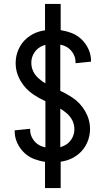

<svg xmlns="http://www.w3.org/2000/svg" viewBox="-20 -858 540 981"><path d="M210 103V-31Q183 -35 156 -45Q111 -62 83 -102Q55 -142 55 -188Q55 -190 55 -192L134 -200Q134 -197 134 -194Q134 -167 150.5 -143.5Q167 -120 194 -110Q203 -107 212 -105V-341Q181 -355 151 -375Q110 -402 85 -445Q60 -488 60 -536Q60 -573 75 -606.5Q90 -640 118 -663.5Q146 -687 181 -697Q195 -701 210 -703V-838H290V-704Q317 -700 344 -690Q389 -673 417 -633Q445 -593 445 -547Q445 -545 445 -543L366 -535Q366 -538 366 -541Q366 -568 349.5 -591.5Q333 -615 306 -625Q297 -628 288 -630V-394Q319 -380 349 -360Q390 -333 415 -290Q440 -247 440 -199Q440 -162 425 -128.5Q410 -95 382 -71.5Q354 -48 319 -38Q305 -34 290 -32V103ZM288 -106Q295 -108 302 -111Q328 -121 344 -145Q360 -169 360 -197Q360 -245 321 -279Q305 -293 288 -303ZM212 -432V-629Q205 -627 198 -624Q172 -614 156 -590Q140 -566 140 -538Q140 -490 179 -456Q195 -442 212 -432Z"/></svg>

Font: Iosevka SS01
Style: Regular
Weight: 400
Monospace: yes
Designer: Belleve Invis
Foundry: Belleve Invis
Version: 2.3.3; ttfautohint (v1.8.3)